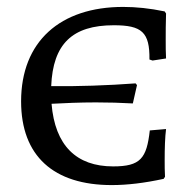

<svg xmlns="http://www.w3.org/2000/svg" viewBox="-20 -527 568 555"><path d="M421 -352 460 -358C459 -375 459 -393 459 -413C459 -434 459 -458 460 -488L456 -494C413 -503 373 -507 336 -507C154 -507 41 -407 41 -234C41 -76 135 8 303 8C348 8 398 2 453 -10L457 -16C456 -32 456 -48 456 -65C456 -98 457 -131 460 -154L413 -150C404 -69 386 -46 307 -46C201 -46 139 -106 129 -227C166 -229 211 -231 257 -231C293 -231 330 -230 364 -228L376 -281L372 -286C292 -280 202 -277 128 -278C133 -400 189 -454 309 -454C390 -454 413 -434 412 -355Z"/></svg>

Font: Alegreya SC
Style: Regular
Weight: 400
Designer: Juan Pablo del Peral
Foundry: Huerta Tipografica
Version: Version 2.007;PS 002.007;hotconv 1.0.88;makeotf.lib2.5.64775